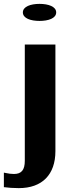

<svg xmlns="http://www.w3.org/2000/svg" viewBox="-74 -758 353 991"><path d="M-54 133V208C-30 211 -6 213 23 213C144 213 212 143 212 22V-528H54V72C54 119 37 140 -2 140C-17 140 -30 138 -44 135ZM44 -694C44 -663 85 -650 130 -650C175 -650 216 -663 216 -694C216 -724 176 -738 130 -738C84 -738 44 -724 44 -694Z"/></svg>

Font: Aerodynamic
Style: Bd
Weight: 500
Designer: Google
Version: Version 2.000980; 2014